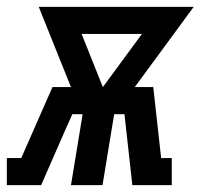

<svg xmlns="http://www.w3.org/2000/svg" viewBox="-59 -540 585 560"><path d="M-39 0V-79H3L94 -286H148L54 -520H506L334 -286H388L411 -79H442V0H327L304 -207H274L240 0H148L182 -207H152L131 -160L61 0ZM241 -286 355 -441H179Z"/></svg>

Font: Iosevka Curly Slab
Style: Bold Italic
Weight: 700
Italic angle: -9°
Monospace: yes
Designer: Belleve Invis
Foundry: Belleve Invis
Version: Version 22.1.2; ttfautohint (v1.8.4)